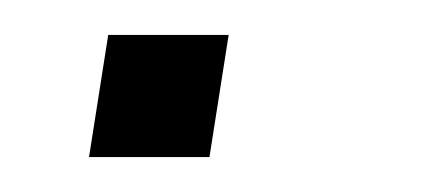

<svg xmlns="http://www.w3.org/2000/svg" viewBox="-20 -90 251 110"><path d="M31 0 42 -70H111L100 0Z"/></svg>

Font: Mulish ExtraLight
Style: Italic
Weight: 200
Italic angle: -9°
Designer: Vernon Adams
Foundry: Vernon Adams
Version: Version 3.603